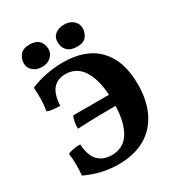

<svg xmlns="http://www.w3.org/2000/svg" viewBox="-205 -1007 1060 1146"><g transform="rotate(-30 324.5 -434.0)"><path d="M277 9Q160 9 52 -43Q55 -77 55 -117Q55 -157 50 -193Q63 -201 88.5 -205.5Q114 -210 136 -209Q141 -128 176.5 -93.5Q212 -59 268 -59Q348 -59 389 -122.5Q430 -186 434 -303Q393 -303 356 -302.5Q319 -302 275.5 -301Q232 -300 171 -297Q171 -318 175 -341.5Q179 -365 186 -380H433Q426 -492 384.5 -554.5Q343 -617 267 -617Q215 -617 183.5 -582.5Q152 -548 148 -468Q126 -468 100 -471Q74 -474 60 -481Q68 -523 68 -564Q68 -605 66 -641Q116 -662 174 -673.5Q232 -685 289 -685Q447 -685 530.5 -598Q614 -511 614 -349Q614 -238 574.5 -157.5Q535 -77 460 -34Q385 9 277 9ZM414 -723Q369 -723 346.5 -745.5Q324 -768 324 -804Q324 -839 348 -858Q372 -877 410 -877Q447 -877 471.5 -856Q496 -835 496 -804Q496 -773 477.5 -748Q459 -723 414 -723ZM173 -723Q134 -723 110 -744Q86 -765 86 -795Q86 -827 106 -852Q126 -877 170 -877Q216 -877 236.5 -854Q257 -831 257 -797Q257 -766 233 -744.5Q209 -723 173 -723Z"/></g></svg>

Font: Vollkorn ExtraBold
Style: Regular
Weight: 800
Designer: Friedrich Althausen
Foundry: Friedrich Althausen
Version: Version 5.000; ttfautohint (v1.8.3)